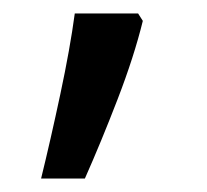

<svg xmlns="http://www.w3.org/2000/svg" viewBox="-20 -136 308 285"><path d="M185 -116 192 -105Q179 -52 154.5 11.5Q130 75 106 129H41Q55 72 69.5 4Q84 -64 91 -116Z"/></svg>

Font: Noto IKEA Latin
Style: Regular
Weight: 400
Designer: Monotype Design Team
Foundry: Monotype Imaging Inc.
Version: Version 1.0